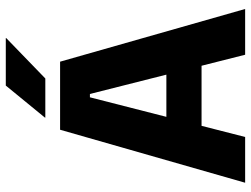

<svg xmlns="http://www.w3.org/2000/svg" viewBox="-122 -744 866 663"><g transform="rotate(-90 311.5 -413.0)"><path d="M11.5 0 194.5 -639H429.5L611.5 0H453.5L318 -536H306.5L169.5 0ZM167 -150.5V-272H455V-150.5ZM347 -826.5H511V-825L371.5 -690H236.5V-691.5Z"/></g></svg>

Font: Anek Gujarati Medium
Style: Bold
Weight: 700
Version: Version 1.003